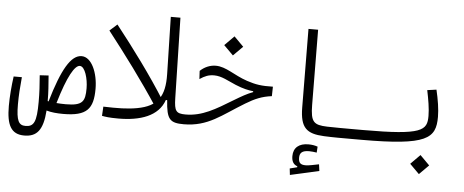

<svg xmlns="http://www.w3.org/2000/svg" viewBox="-58 -841 3046 1261"><g transform="rotate(5 1465.0 -210.0)"><path d="M371.1 3.4C527.8 3.4 568.8 -47.4 568.8 -179.2C568.8 -283.2 525.9 -385.3 459.5 -385.3C389.2 -385.3 331.1 -284.2 268.6 -70.3C266.6 -70.8 264.6 -71.3 262.7 -71.8C262.7 -72.8 262.7 -74.2 262.7 -75.2C262.7 -133.3 258.8 -174.3 253.9 -239.7L195.8 -236.3C201.2 -168 204.1 -125.5 204.1 -61.5C204.1 72.3 186.5 103.5 131.3 103.5C87.4 103.5 69.8 76.2 69.8 -34.2C69.8 -91.8 73.7 -148.4 80.1 -213.4H25.9C17.1 -150.9 11.2 -79.1 11.2 -17.6C11.2 106.4 41 167 128.4 167C211.9 167 251.5 120.1 260.7 -9.3C292.5 0 329.6 3.4 371.1 3.4ZM321.3 -64C374.5 -244.6 419.9 -320.3 453.1 -320.3C487.8 -320.3 509.8 -239.3 509.8 -177.7C509.8 -90.8 494.1 -61.5 382.3 -61.5C359.4 -61.5 339.4 -62.5 321.3 -64Z M967.8 -98.1 1015.6 -138.2C913.1 -302.2 789.1 -468.3 675.3 -612.8L626 -568.8C741.2 -421.4 861.8 -259.8 967.8 -98.1Z M734.9 2C878.4 2 998 -37.6 1035.2 -146.5H1043.9C1052.2 -18.6 1074.7 2 1167 2C1197.8 2 1211.4 -8.8 1211.4 -31.7C1211.4 -53.7 1202.6 -63 1171.9 -63C1109.4 -63 1097.7 -79.1 1095.7 -163.6L1083.5 -693.4H1020L1028.8 -316.4C1032.2 -169.9 986.3 -101.6 852.5 -77.1C789.1 -65.4 723.6 -64.5 629.9 -67.4L626.5 -6.3C648.9 -2.4 670.9 2 734.9 2Z M1164.6 2C1326.7 2 1410.2 -80.6 1556.2 -168.5C1616.7 -205.1 1662.1 -224.1 1726.6 -232.4L1728 -294.9C1652.8 -293 1614.3 -298.8 1555.2 -318.4C1466.8 -348.1 1411.1 -399.4 1342.8 -399.4C1303.7 -399.4 1266.6 -382.3 1239.7 -356.4L1242.7 -302.7C1276.4 -325.2 1301.3 -335.4 1337.4 -335.4C1387.7 -335.4 1431.6 -307.1 1483.4 -285.6C1534.7 -264.2 1570.8 -257.3 1601.6 -253.9V-248C1561 -232.9 1526.4 -212.4 1481.4 -185.5C1365.2 -114.7 1281.2 -63 1171.9 -63C1149.9 -63 1137.7 -52.7 1137.7 -31.2C1137.7 -7.3 1148.9 2 1164.6 2ZM1448.2 -476.6 1510.7 -539.1 1448.2 -602.1 1385.7 -539.1Z M2337.9 2C2355.5 2 2364.3 -9.3 2364.3 -33.7C2364.3 -53.7 2356 -63 2343.8 -63C2325.7 -63 2309.1 -63 2293 -63C2217.3 -63 2159.7 -63 2105.5 -64.5C2017.1 -67.4 1996.1 -85 1995.1 -197.3L1991.2 -693.4H1927.7L1931.6 -175.3C1932.6 -41 1976.1 -5.9 2089.8 -0.5C2149.4 2.4 2216.3 2 2288.1 2C2304.7 2 2321.3 2 2337.9 2ZM1889.6 272.9 2080.1 230 2074.2 186.5C2043.9 192.4 2008.3 200.7 1986.8 200.7C1953.6 200.7 1939.9 189 1939.9 154.3C1939.9 122.6 1956.1 106.4 2002.4 106.4C2020 106.4 2035.6 108.9 2052.2 111.3L2054.7 71.8C2036.1 65.4 2017.1 62 1993.2 62C1932.6 62 1895 91.8 1895 147.9C1895 182.1 1907.2 203.1 1933.1 211.9V218.3L1884.8 230.5Z M2337.9 2C2770.5 2 2825.2 -49.3 2825.2 -191.4C2825.2 -241.2 2814.9 -306.2 2799.8 -369.1L2739.7 -360.8C2752 -301.8 2762.7 -241.2 2762.7 -192.4C2762.7 -97.2 2734.9 -63 2343.8 -63C2333 -63 2325.2 -53.7 2325.2 -33.7C2325.2 -9.8 2328.6 2 2337.9 2ZM2732.9 193.4 2795.4 130.9 2732.9 67.9 2670.4 130.9Z"/></g></svg>

Font: Cascadia Mono NF Light
Style: Regular
Weight: 300
Monospace: yes
Designer: Aaron Bell
Foundry: Saja Typeworks
Version: Version 2404.023